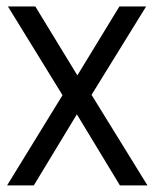

<svg xmlns="http://www.w3.org/2000/svg" viewBox="-20 -562 468 582"><path d="M1.5 0 169.5 -273.5 4 -542.5H87L214.5 -333.5L342 -542.5H423L257.5 -274.5L427 0H343.5L213 -215.5L82.5 0Z"/></svg>

Font: Encode Sans Cnd
Style: Regular
Weight: 400
Width: 3
Designer: Multiple Designers
Foundry: Impallari Type
Version: Version 3.002; ttfautohint (v1.8.3) -l 8 -r 50 -G 200 -x 14 